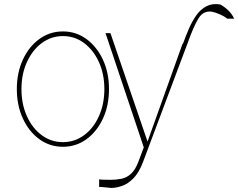

<svg xmlns="http://www.w3.org/2000/svg" viewBox="-20 -708 1168 941"><path d="M288.4 11.4Q224.1 11.4 172.9 -25.7Q121.8 -62.9 92.2 -127Q62.5 -191.1 62.5 -271.3Q62.5 -351.9 92.2 -415.8Q121.8 -479.8 172.9 -516.9Q224.1 -554 288.4 -554Q352.6 -554 403.6 -516.7Q454.5 -479.4 484.4 -415.5Q514.2 -351.6 514.2 -271.3Q514.2 -191.1 484.6 -127Q454.9 -62.9 403.8 -25.7Q352.6 11.4 288.4 11.4ZM288.4 -11.4Q346.2 -11.4 392.2 -45.5Q438.2 -79.5 464.8 -138.5Q491.5 -197.4 491.5 -271.3Q491.5 -345.2 464.7 -403.9Q437.9 -462.7 392 -497Q346.2 -531.2 288.4 -531.2Q230.8 -531.2 184.8 -497Q138.8 -462.7 112 -403.9Q85.2 -345.2 85.2 -271.3Q85.2 -197.4 111.9 -138.5Q138.5 -79.5 184.5 -45.5Q230.5 -11.4 288.4 -11.4ZM890.6 -473 681.8 83.8Q661.6 137.8 634.1 165.7Q606.5 193.5 577.8 203.3Q549 213.1 525.6 213.1Q525.6 213.1 521.3 212.7Q514.6 212 502 210.8Q489.3 209.5 478.3 208.6Q467.3 207.7 465.9 208.5V208.8Q465.6 208.5 465.9 208.5V170.5Q465.9 170.5 465.9 170.5Q467.3 173.3 522.7 173.3Q550.4 173.3 575.6 168.1Q600.9 163 622.2 143.6Q643.5 124.3 659.1 82.4L684.7 14.2L497.2 -545.5H521.3L703.1 -14.2L875 -494.3L876.4 -492.9Q890.3 -531.2 906.2 -568.2Q922.2 -605.1 943 -634.1Q963.8 -663 992.4 -677.7Q1021 -692.5 1059.7 -686.1Q1080.3 -674.7 1098.4 -657.5Q1116.5 -640.3 1127.8 -616.5H1093.8Q1078.5 -628.9 1056.8 -638.1Q1035.2 -647.4 1018.5 -650.6Q977.3 -657 953.1 -618.4Q929 -579.9 897.7 -491.5Z"/></svg>

Font: Inter UI Thin
Style: Regular
Weight: 100
Designer: Rasmus Andersson
Foundry: rsms
Version: 3.2;8d6f07862